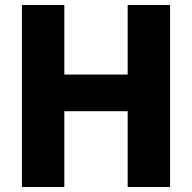

<svg xmlns="http://www.w3.org/2000/svg" viewBox="-20 -750 770 770"><path d="M492 0V-730H662V0ZM68 0V-730H238V0ZM153 -304V-451H577V-304Z"/></svg>

Font: M PLUS 1 ExtraBold
Style: Regular
Weight: 800
Designer: Coji Morishita
Foundry: UNDERFOREST DESIGN
Version: Version 1.001